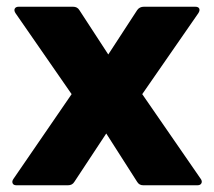

<svg xmlns="http://www.w3.org/2000/svg" viewBox="-20 -551 637 571"><path d="M29 0Q20 0 17.5 -6Q15 -12 20 -19L193 -271L26 -512Q21 -520 24 -525.5Q27 -531 36 -531H197Q210 -531 216 -521L302 -389L388 -521Q395 -531 408 -531H560Q570 -531 572.5 -525.5Q575 -520 570 -512L403 -271L577 -19Q582 -12 579 -6Q576 0 567 0H406Q394 0 388 -10L296 -154L201 -10Q195 0 182 0Z"/></svg>

Font: LINE Seed Sans App ExtraBold
Style: Regular
Weight: 800
Designer: LINE VX Design & Dalton Maag Ltd & Sandoll Inc
Foundry: Dalton Maag Ltd
Version: Version 1.003